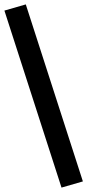

<svg xmlns="http://www.w3.org/2000/svg" viewBox="-39 -780 396 871"><path d="M240 71 -19 -732 78 -760 337 43Z"/></svg>

Font: Nunito Sans 10pt
Style: Bold
Weight: 700
Designer: Vernon Adams
Foundry: Vernon Adams
Version: Version 3.101;gftools[0.9.27]